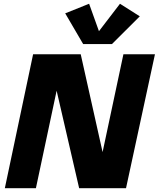

<svg xmlns="http://www.w3.org/2000/svg" viewBox="-20 -988 833 1008"><path d="M5.4 0 153.8 -703.1H403.8L518.6 -189.5L627.9 -703.1H793.5L641.6 0H395.5L277.3 -511.7L168.5 0ZM609.9 -968.3 713.9 -902.3 567.9 -756.8H416.5L322.3 -918L447.8 -968.3L499.5 -824.2Z"/></svg>

Font: Schibsted Grotesk ExtraBold
Style: Italic
Weight: 800
Italic angle: -12°
Designer: Bakken & Baeck AS, Henrik Kongsvoll
Foundry: Schibsted ASA
Version: Version 1.100; ttfautohint (v1.8.4.7-5d5b);gftools[0.9.25]